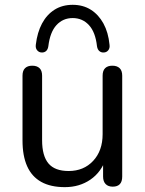

<svg xmlns="http://www.w3.org/2000/svg" viewBox="-20 -765 601 794"><path d="M248.4 8.9Q189.5 8.9 150.5 -12.8Q111.6 -34.5 92.4 -77.3Q73.1 -120.2 73.1 -184V-452Q73.1 -472.9 83.6 -483.1Q94 -493.3 113.4 -493.3Q132.8 -493.3 143.5 -483.1Q154.1 -472.9 154.1 -452V-185.2Q154.1 -120.5 180.4 -89.1Q206.7 -57.8 263.9 -57.8Q326.1 -57.8 365.2 -99.7Q404.4 -141.6 404.4 -210.3V-452Q404.4 -472.9 414.8 -483.1Q425.2 -493.3 444.6 -493.3Q464 -493.3 474.7 -483.1Q485.4 -472.9 485.4 -452V-34.8Q485.4 6.9 446.1 6.9Q427.2 6.9 416.7 -4Q406.3 -14.9 406.3 -34.8V-126.2L419.3 -112.1Q399.3 -53.3 353.9 -22.2Q308.5 8.9 248.4 8.9ZM152.2 -547.9Q140.9 -548.3 133.6 -557.1Q126.2 -565.9 128.1 -580.1Q134.1 -630.9 153.8 -667.8Q173.5 -704.6 205.6 -724.9Q237.8 -745.1 280.5 -745.1Q323.3 -745.1 355.4 -724.9Q387.6 -704.6 407.8 -667.8Q428 -630.9 432.9 -580.1Q434.9 -565.9 427.7 -557.1Q420.6 -548.3 408.9 -547.9Q398.2 -547.4 390.6 -554Q383.1 -560.6 381.1 -573.8Q374.7 -632.1 347.8 -661.2Q320.9 -690.3 280.5 -690.3Q240.2 -690.3 213.5 -661.2Q186.9 -632.1 179.9 -573.8Q178 -560.6 170.7 -554Q163.3 -547.4 152.2 -547.9Z"/></svg>

Font: Nunito ExtraLight
Style: Regular
Weight: 200
Designer: Vernon Adams
Foundry: Vernon Adams
Version: Version 3.602